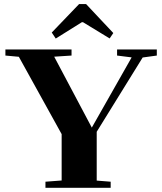

<svg xmlns="http://www.w3.org/2000/svg" viewBox="-20 -900 777 920"><path d="M247.1 -715.3 228 -744.1 358.9 -880.4H392.6L522.9 -741.7L505.4 -715.8L377.9 -793.5H372.1ZM197.8 0V-29.3L275.4 -35.2V-257.3L70.3 -627.9L5.9 -633.8V-663.1H322.8V-633.8L239.7 -628.4L419.9 -288.6L610.8 -625L541 -633.8V-663.1H731.4V-633.8L663.6 -624.5L443.4 -268.6V-34.7L510.3 -29.3V0Z"/></svg>

Font: Elstob Grade
Style: Regular
Weight: 400
Designer: Peter S. Baker
Version: Version 1.015